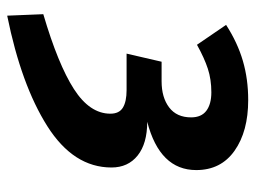

<svg xmlns="http://www.w3.org/2000/svg" viewBox="-106 -480 694 521"><g transform="rotate(90 240.5 -219.0)"><path d="M441 -405Q441 -306 310 -272Q369 -272 401.5 -246Q434 -220 434 -175Q434 -72 322 -1Q210 70 22 108L18 10Q154 -30 221 -73Q288 -116 288 -172Q288 -196 271.5 -206Q255 -216 224 -216H125L147 -311H200Q244 -311 271 -331.5Q298 -352 298 -391Q298 -419 280 -432.5Q262 -446 230 -446Q195 -446 166 -436.5Q137 -427 101 -407L47 -486Q95 -517 144.5 -531.5Q194 -546 251 -546Q336 -546 388.5 -509Q441 -472 441 -405Z"/></g></svg>

Font: Fira Sans SemiBold
Style: Italic
Weight: 600
Italic angle: -8°
Designer: bBox Type GmbH & Carrois Corporate GbR & Edenspiekermann AG
Foundry: bBox Type GmbH & Carrois Corporate GbR & Edenspiekermann AG
Version: Version 4.301